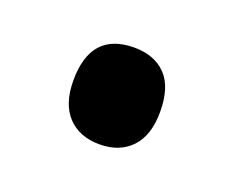

<svg xmlns="http://www.w3.org/2000/svg" viewBox="-43 -195 324 267"><g transform="rotate(20 119.0 -61.5)"><path d="M55.2 -61.5Q55.2 -133.3 119.6 -133.3Q149.4 -133.3 166.5 -115.7Q183.6 -98.1 183.6 -61.5Q183.6 -26.4 166.3 -8.3Q148.9 9.8 119.6 9.8Q89.8 9.8 72.5 -8.5Q55.2 -26.9 55.2 -61.5Z"/></g></svg>

Font: Open Sans Condensed SemiBold
Style: Regular
Weight: 600
Width: 3
Designer: Monotype Design Team
Foundry: Monotype Imaging Inc.
Version: Version 3.000; ttfautohint (v1.8.4)